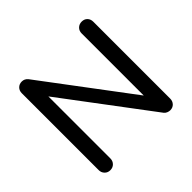

<svg xmlns="http://www.w3.org/2000/svg" viewBox="-183 -988 1196 1196"><g transform="rotate(-45 415.0 -390.5)"><path d="M151 0Q129 0 114.5 -15Q100 -30 100 -52V-729Q100 -752 114.5 -766.5Q129 -781 151 -781Q175 -781 191 -762L627 -182V-729Q627 -752 642 -766.5Q657 -781 679 -781Q702 -781 716 -766.5Q730 -752 730 -729V-52Q730 -30 716 -15Q702 0 679 0Q669 0 657.5 -4.5Q646 -9 639 -18L203 -598V-52Q203 -30 188.5 -15Q174 0 151 0Z"/></g></svg>

Font: Comfortaa
Style: Bold
Weight: 700
Designer: Johan Aakerlund
Foundry: Johan Aakerlund
Version: Version 3.104; ttfautohint (v1.8.1.43-b0c9)